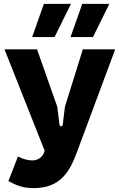

<svg xmlns="http://www.w3.org/2000/svg" viewBox="-20 -953 611 985"><path d="M153 12C288 12 337 -69 376 -176L571 -700H405L313 -405L302 -314C301 -302 287 -302 285 -314L274 -405L170 -700H3L209 -180C203 -151 178 -130 146 -130C122 -130 98 -137 72 -150L23 -24C64 -2 97 12 153 12ZM342 -763H457L541 -933H402ZM145 -763H260L344 -933H205Z"/></svg>

Font: Finlandica
Style: Bold
Weight: 700
Designer: Niklas Ekholm, Juho Hiilivirta, Jaakko Suomalainen
Foundry: Helsinki Type Studio
Version: Version 2.000;Glyphs 3.2 (3202)